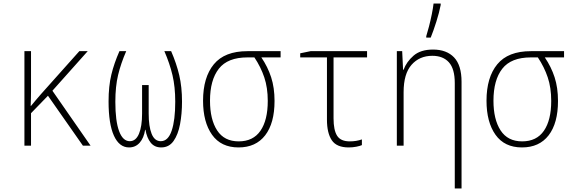

<svg xmlns="http://www.w3.org/2000/svg" viewBox="-20 -817 3220 1077"><path d="M117 0V-530H154V-382Q154 -341 154 -303Q154 -265 152 -223H154Q168 -240 181 -255.5Q194 -271 209 -288L425 -530H472L274 -308L488 0H445L249 -280L154 -182V0Z M704 10Q649 10 619 -56Q589 -122 589 -248Q589 -334 604.5 -398Q620 -462 650 -530H688Q658 -461 642.5 -396.5Q627 -332 627 -246Q627 -138 648 -81.5Q669 -25 708 -25Q742 -25 759.5 -66.5Q777 -108 777 -180V-340H814V-180Q814 -108 830.5 -66.5Q847 -25 882 -25Q923 -25 943 -84Q963 -143 963 -246Q963 -330 947.5 -395.5Q932 -461 902 -530H940Q970 -461 985.5 -395Q1001 -329 1001 -247Q1001 -179 990 -120.5Q979 -62 953.5 -26Q928 10 884 10Q847 10 825.5 -16.5Q804 -43 796 -89H794Q787 -43 763.5 -16.5Q740 10 704 10Z M1318 10Q1220 10 1169.5 -61Q1119 -132 1119 -252Q1119 -383 1179.5 -456.5Q1240 -530 1368 -530H1554V-495H1446Q1482 -442 1501 -383.5Q1520 -325 1520 -251Q1520 -126 1467.5 -58Q1415 10 1318 10ZM1319 -24Q1400 -24 1441 -83.5Q1482 -143 1482 -251Q1482 -325 1462.5 -383Q1443 -441 1407 -495H1368Q1257 -495 1207.5 -431.5Q1158 -368 1158 -252Q1158 -147 1198 -85.5Q1238 -24 1319 -24Z M1936 10Q1868 10 1841 -30.5Q1814 -71 1814 -146V-495H1664V-518L1722 -530H2039V-495H1851V-153Q1851 -87 1871 -55.5Q1891 -24 1942 -24Q1979 -24 2010 -35V-3Q1999 2 1978.5 6Q1958 10 1936 10Z M2206 0V-530H2236L2241 -426H2244Q2260 -470 2299.5 -504.5Q2339 -539 2409 -539Q2485 -539 2527 -495Q2569 -451 2569 -358V240H2531V-351Q2531 -431 2498 -467.5Q2465 -504 2405 -504Q2333 -504 2288.5 -453.5Q2244 -403 2244 -300V0ZM2371 -614Q2378 -636 2386.5 -669Q2395 -702 2402 -736.5Q2409 -771 2412 -797H2452V-789Q2444 -747 2427.5 -695Q2411 -643 2396 -606H2371Z M2908 10Q2810 10 2759.5 -61Q2709 -132 2709 -252Q2709 -383 2769.5 -456.5Q2830 -530 2958 -530H3144V-495H3036Q3072 -442 3091 -383.5Q3110 -325 3110 -251Q3110 -126 3057.5 -58Q3005 10 2908 10ZM2909 -24Q2990 -24 3031 -83.5Q3072 -143 3072 -251Q3072 -325 3052.5 -383Q3033 -441 2997 -495H2958Q2847 -495 2797.5 -431.5Q2748 -368 2748 -252Q2748 -147 2788 -85.5Q2828 -24 2909 -24Z"/></svg>

Font: Noto Sans Mono Condensed ExtraLight
Style: Regular
Weight: 200
Width: 3
Designer: Monotype Design Team
Foundry: Monotype Imaging Inc.
Version: Version 2.014; ttfautohint (v1.8.4.7-5d5b)